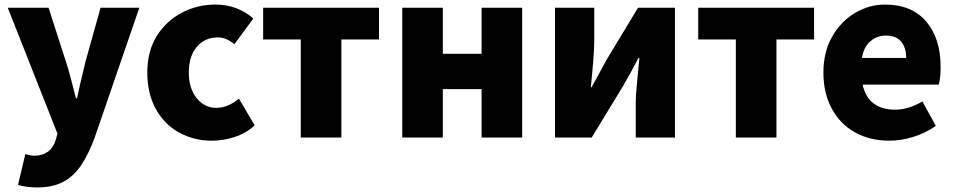

<svg xmlns="http://www.w3.org/2000/svg" viewBox="-20 -603 4187 842"><path d="M59 208 91 73 109 77Q120 80 129 80Q202 80 224 12L232 -17L14 -569H193L269 -333Q279 -304 292 -254L313 -172H318Q329 -227 355 -333L421 -569H591L395 1Q369 72 335 123Q301 172 255.5 195.5Q210 219 143 219Q97 219 59 208Z M765 -22Q700 -58 663 -125.5Q626 -193 626 -285Q626 -379 668 -446Q709 -511 777 -547Q845 -583 925 -583Q1020 -583 1091 -522L1008 -409Q972 -439 936 -439Q878 -439 843 -397.5Q808 -356 808 -285Q808 -215 842.5 -172.5Q877 -130 929 -130Q978 -130 1028 -170L1097 -53Q1058 -18 1008 -2Q958 14 909 14Q830 14 765 -22Z M1299 -430H1134V-569H1642V-430H1477V0H1299Z M1744 -569H1922V-367H2092V-569H2270V0H2092V-212H1922V0H1744Z M2414 -569H2586V-421Q2586 -368 2571 -220H2574L2607 -280L2639 -339L2778 -569H2940V0H2768V-148Q2768 -190 2774 -244L2784 -349H2780L2748 -289L2715 -230L2575 0H2414Z M3207 -430H3042V-569H3550V-430H3385V0H3207Z M3591 -285Q3591 -375 3629.5 -442.5Q3668 -510 3730 -546.5Q3792 -583 3861 -583Q3978 -583 4041.5 -509Q4105 -435 4105 -309Q4105 -262 4097 -232H3763Q3775 -176 3811.5 -149Q3848 -122 3905 -122Q3964 -122 4025 -158L4084 -51Q4040 -20 3986 -3Q3932 14 3881 14Q3795 14 3729.5 -22.5Q3664 -59 3627.5 -127Q3591 -195 3591 -285ZM3864 -447Q3827 -447 3797.5 -422.5Q3768 -398 3760 -349H3954Q3954 -394 3932 -420.5Q3910 -447 3864 -447Z"/></svg>

Font: Merged Yaku Han JP Black
Style: Regular
Weight: 900
Designer: Ryoko NISHIZUKA 西塚涼子 (kana, bopomofo & ideographs); Paul D. Hunt (Latin, Greek & Cyrillic); Sandoll Communications 산돌커뮤니
Foundry: Adobe
Version: Version 2.004